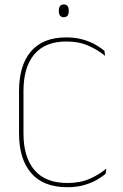

<svg xmlns="http://www.w3.org/2000/svg" viewBox="-20 -812 538 842"><path d="M275.5 9Q170 9 116.8 -52.8Q63.5 -114.5 63.5 -226.5V-413Q63.5 -525.5 116 -586.8Q168.5 -648 270.5 -648Q310 -648 342.2 -639Q374.5 -630 398.5 -616.2Q422.5 -602.5 438 -589L441 -567Q411 -592 369 -611Q327 -630 270.5 -630Q178 -630 130.5 -573.8Q83 -517.5 83 -413V-226.5Q83 -122.5 131.2 -66Q179.5 -9.5 275.5 -9.5Q332 -9.5 373.8 -28Q415.5 -46.5 446 -72.5L443.5 -50.5Q428 -36.5 403.8 -22.8Q379.5 -9 347.5 0Q315.5 9 275.5 9ZM259.5 -736.5Q249 -736.5 243.5 -743.2Q238 -750 238 -764V-766Q238 -779 243.5 -785.8Q249 -792.5 259.5 -792.5Q270.5 -792.5 276 -785.8Q281.5 -779 281.5 -766V-764Q281.5 -750 276 -743.2Q270.5 -736.5 259.5 -736.5Z"/></svg>

Font: Anek Latin Medium Thin
Style: Regular
Weight: 250
Version: Version 1.003